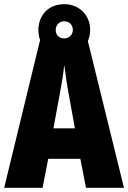

<svg xmlns="http://www.w3.org/2000/svg" viewBox="-20 -900 614 920"><path d="M392 0H574L401 -703C408 -719 412 -738 412 -757C412 -826 361 -880 288 -880C213 -880 164 -828 164 -756C164 -739 167 -722 172 -708L0 0H184L211 -139H365ZM288 -716C261 -716 247 -733 247 -757C247 -781 265 -798 288 -798C311 -798 329 -781 329 -757C329 -733 311 -716 288 -716ZM310 -445 339 -285H236L266 -447C276 -500 284 -551 288 -589C293 -549 300 -498 310 -445Z"/></svg>

Font: Noto Sans Telugu ExtraCondensed Black
Style: Regular
Weight: 900
Width: 2
Designer: Jelle Bosma - Monotype Design Team
Foundry: Monotype Imaging Inc.
Version: Version 2.005